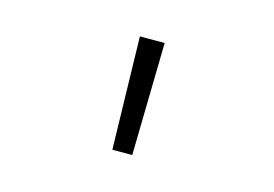

<svg xmlns="http://www.w3.org/2000/svg" viewBox="-53 -827 706 494"><g transform="rotate(15 300.0 -580.0)"><path d="M274 -430 267 -730H333L327 -430Z"/></g></svg>

Font: JetBrains Mono NL Thin
Style: Regular
Weight: 100
Monospace: yes
Designer: Philipp Nurullin, Konstantin Bulenkov
Foundry: JetBrains
Version: Version 2.305; ttfautohint (v1.8.4.7-5d5b)